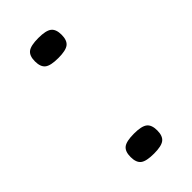

<svg xmlns="http://www.w3.org/2000/svg" viewBox="-179 -586 636 636"><g transform="rotate(-45 139.0 -268.0)"><path d="M77 -44Q77 -70 90.5 -80.5Q104 -91 140 -91Q175 -91 188.5 -80.5Q202 -70 202 -44Q202 -18 188.5 -7.5Q175 3 140 3Q104 3 90.5 -7.5Q77 -18 77 -44ZM77 -492Q77 -518 90.5 -528.5Q104 -539 140 -539Q175 -539 188.5 -528.5Q202 -518 202 -492Q202 -466 188.5 -455.5Q175 -445 140 -445Q104 -445 90.5 -455.5Q77 -466 77 -492Z"/></g></svg>

Font: Georama ExtraExtended
Style: Regular
Weight: 400
Width: 8
Designer: Jean-Baptiste Levee
Foundry: Production Type
Version: Version 1.000